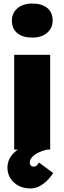

<svg xmlns="http://www.w3.org/2000/svg" viewBox="-20 -844 363 1083"><path d="M60 0V-535H263V0ZM162 -632Q108 -632 77.5 -657Q47 -682 47 -728Q47 -770 78 -797Q109 -824 162 -824Q216 -824 246.5 -799Q277 -774 277 -728Q277 -686 246 -659Q215 -632 162 -632ZM151 219Q114 219 84.5 203.5Q55 188 38.5 161.5Q22 135 22 102Q22 76 32.5 53.5Q43 31 65 12Q87 -7 120.5 -22.5Q154 -38 200 -50L244 0Q218 6 196 17Q174 28 161 42.5Q148 57 148 74Q148 84 154 90Q160 96 171 96Q180 96 186 90.5Q192 85 200 73L280 132Q268 152 248.5 172Q229 192 204.5 205.5Q180 219 151 219Z"/></svg>

Font: Lexend Deca Black
Style: Regular
Weight: 900
Designer: Bonnie Shaver-Troup, Thomas Jockin
Foundry: Lexend
Version: Version 1.007